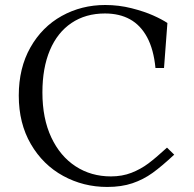

<svg xmlns="http://www.w3.org/2000/svg" viewBox="-20 -730 768 761"><path d="M54.4 -351.2Q54.4 -460.4 100.5 -541.9Q146.6 -623.4 224.8 -666.8Q303 -710.2 397.1 -710.2Q450.9 -710.2 501.4 -697.4Q551.9 -684.5 586.6 -669Q621.4 -653.5 643.5 -638.9L630.1 -460.6H596.2Q589 -534.2 563.1 -582.3Q537.1 -630.4 495.2 -653.5Q453.4 -676.6 395.9 -676.6Q319.4 -676.6 263.4 -638.9Q207.5 -601.2 177.8 -531.1Q148.1 -460.9 148.1 -363.6Q148.1 -260.5 183.2 -185.6Q218.4 -110.6 279.8 -70.7Q341.1 -30.8 419.6 -30.8Q464.2 -30.8 501 -45.1Q537.8 -59.5 568.1 -82.2Q598.5 -105 641.9 -144.9L670.5 -117Q621 -70.9 584.6 -44.6Q548.2 -18.4 504.9 -3.7Q461.5 11 405 11Q310.5 11 230.4 -32.8Q150.2 -76.6 102.3 -158.9Q54.4 -241.1 54.4 -351.2Z"/></svg>

Font: Didactic
Style: Regular
Weight: 400
Designer: Tyler Finck
Foundry: Etcetera Type Co
Version: Version 3.007;FEAKit 1.0